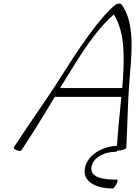

<svg xmlns="http://www.w3.org/2000/svg" viewBox="-20 -845 775 1090"><path d="M101 9C167 -91 230 -193 291 -295H669C660 -202 650 -109 644 -17C567 -15 483 30 464 100C441 186 525 225 621 225C625 225 634 214 641 200C648 186 649 175 645 175C570 175 487 165 500 100C510 47 574 17 634 17C639 17 645 14 650 9C654 10 661 9 668 8C683 5 696 -1 697 -5C704 -138 705 -270 716 -403C729 -552 745 -717 671 -818C668 -822 663 -825 656 -825C650 -825 642 -822 635 -818C540 -741 416 -551 324 -406C240 -272 144 -142 59 -9C55 -5 62 2 73 7C85 12 97 13 101 9ZM351 -394C431 -524 517 -668 626 -763C689 -663 686 -528 678 -397C677 -379 675 -362 674 -345H321C331 -361 341 -378 351 -394Z"/></svg>

Font: Nupuram Thin Italic
Style: Regular
Weight: 100
Designer: Santhosh Thottingal (santhosh.thottingal@gmail.com)
Foundry: SMC
Version: Version 1.000